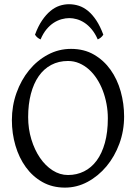

<svg xmlns="http://www.w3.org/2000/svg" viewBox="-20 -857 640 892"><path d="M481 -307.1Q481 -340.8 474.9 -373.8Q468.8 -406.7 457.5 -436.3Q446.3 -465.8 429.9 -491Q413.6 -516.1 393.1 -534.4Q372.6 -552.7 348.1 -563.2Q323.7 -573.7 295.9 -573.7Q252.4 -573.7 218 -555.4Q183.6 -537.1 159.9 -503.2Q136.2 -469.2 123.5 -420.9Q110.8 -372.6 110.8 -313Q110.8 -258.3 125.7 -209.5Q140.6 -160.6 165.8 -123.8Q190.9 -86.9 224.6 -65.4Q258.3 -43.9 295.9 -43.9Q336.4 -43.9 370.4 -60.8Q404.3 -77.6 429 -110.8Q453.6 -144 467.3 -193.4Q481 -242.7 481 -307.1ZM556.6 -315.9Q556.6 -249.5 534.7 -189.7Q512.7 -129.9 474.9 -84.5Q437 -39.1 387.2 -12.2Q337.4 14.6 281.7 14.6Q223.1 14.6 177.2 -11.2Q131.3 -37.1 99.9 -80.6Q68.4 -124 51.8 -180.7Q35.2 -237.3 35.2 -298.8Q35.2 -365.2 56.6 -425.3Q78.1 -485.4 115.2 -530.8Q152.3 -576.2 202.4 -603Q252.4 -629.9 310.1 -629.9Q370.6 -629.9 416.5 -603.3Q462.4 -576.7 493.7 -532.7Q524.9 -488.8 540.8 -432.1Q556.6 -375.5 556.6 -315.9ZM142.6 -695.8Q157.2 -735.4 175.5 -762.2Q193.8 -789.1 214.1 -805.9Q234.4 -822.8 256.3 -830.1Q278.3 -837.4 300.3 -837.4Q324.2 -837.4 346.7 -830.1Q369.1 -822.8 389.4 -805.9Q409.7 -789.1 427.5 -762.2Q445.3 -735.4 460 -695.8Q454.1 -687 448.2 -682.4Q442.4 -677.7 434.1 -673.8Q421.9 -701.7 406 -720.7Q390.1 -739.7 372.6 -751.2Q355 -762.7 336.7 -767.8Q318.4 -772.9 302.2 -772.9Q285.2 -772.9 266.4 -767.8Q247.6 -762.7 229.7 -751.2Q211.9 -739.7 196 -720.7Q180.2 -701.7 168.5 -673.8Q160.2 -677.7 154.3 -682.4Q148.4 -687 142.6 -695.8Z"/></svg>

Font: Gentium Unicode
Style: Regular
Weight: 400
Version: Version 1.009